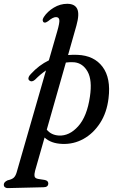

<svg xmlns="http://www.w3.org/2000/svg" viewBox="-115 -748 622 1010"><path d="M69.5 -329Q52.5 -314 39.5 -324.5Q32.5 -330 35.2 -340Q38 -350 47.5 -359Q90 -405.5 142 -430.5L186 -583Q199.5 -629.5 197 -643.8Q194.5 -658 179.5 -658Q163 -658 138 -636.5Q132 -632.5 126.8 -630.2Q121.5 -628 116.5 -630Q111 -632 109.8 -639.8Q108.5 -647.5 115.5 -658.5Q134.5 -687.5 168 -707.8Q201.5 -728 238.5 -728Q278.5 -728 291.2 -701.2Q304 -674.5 287 -613.5L243 -458.5Q267 -460.5 292.5 -459.5Q380 -456 424.5 -396.5Q469 -337 456 -231.5Q447 -155.5 411.5 -100.8Q376 -46 324 -17.2Q272 11.5 212.5 9Q153.5 7 119.5 -24.5L69.5 150.5Q65 167.5 66.8 179Q68.5 190.5 87.5 193.5L119.5 198.5Q138.5 202 139 216.5Q139 237 113.5 237L-75 241.5Q-83 241.5 -89 237Q-95 232.5 -95 223.5Q-95 209.5 -75 200.5Q-52 195.5 -42.5 186.5Q-33 177.5 -27.5 159L127 -377.5Q97.5 -357.5 69.5 -329ZM194.5 -35Q250 -32 296.5 -84Q343 -136 358 -239.5Q371 -326 346 -371Q321 -416 275 -420.5Q253.5 -422 231.5 -419L131 -66Q154 -37.5 194.5 -35Z"/></svg>

Font: Fraunces 72pt S050
Style: Italic
Weight: 400
Italic angle: -16°
Version: Version 1.000; ttfautohint (v1.8.3)